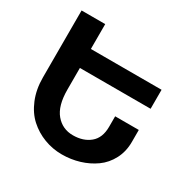

<svg xmlns="http://www.w3.org/2000/svg" viewBox="-159 -852 1005 1013"><g transform="rotate(30 343.5 -345.0)"><path d="M629.9 -548.8V-433.1H199.2V-300.8Q199.2 -203.1 239.7 -155Q280.3 -106.9 344.2 -106.9Q407.2 -106.9 447.5 -140.4Q487.8 -173.8 487.8 -241.2V-305.2H631.8V-231.9Q631.8 -173.8 607.2 -126.7Q582.5 -79.6 541.5 -50.3Q500.5 -21 449.7 -5.6Q398.9 9.8 344.2 9.8Q287.6 9.8 236.1 -9.8Q184.6 -29.3 144 -65.9Q103.5 -102.5 79.3 -161.1Q55.2 -219.7 55.2 -292V-700.2H199.2V-548.8Z"/></g></svg>

Font: LT Superior
Style: Bold
Weight: 400
Designer: Daniel Lyons
Foundry: LyonsType
Version: Version 1.000